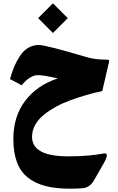

<svg xmlns="http://www.w3.org/2000/svg" viewBox="-20 -784 705 1144"><path d="M207 -675.8 295.4 -587.4 383.8 -675.8 295.4 -764.2ZM386.2 147.5C242.7 147.5 170.9 108.9 170.9 31.2C170.9 6.8 176.8 -16.6 189 -39.1C212.9 -83.5 259.3 -117.7 312.5 -147.5C338.9 -162.1 368.7 -175.3 401.4 -187.5C467.3 -210.9 523.4 -227.5 589.4 -241.7L630.4 -418.9V-421.4C630.4 -427.2 626.5 -428.7 609.4 -428.7C566.9 -428.7 529.8 -433.6 497.1 -443.4C333.5 -491.7 238.3 -516.1 211.4 -516.1C164.6 -516.1 125.5 -491.7 98.6 -450.2C71.3 -408.7 54.7 -367.7 39.6 -313L108.9 -275.9C142.6 -316.4 174.8 -336.4 206.5 -336.4C227.5 -336.4 266.6 -330.1 324.2 -316.9C241.7 -289.6 176.8 -245.1 129.9 -183.1C83 -121.1 59.6 -45.4 59.6 43.9C59.6 151.4 87.4 226.6 145 273.4C202.6 319.8 283.7 340.3 398.9 340.3C420.9 340.3 445.3 339.4 472.2 337.4C501 335 523.4 319.3 540.5 289.6L598.1 189C612.3 164.6 616.7 148.4 616.7 142.1C616.7 134.3 612.3 129.9 602.5 129.9C600.1 129.9 597.7 130.4 594.2 130.9C537.1 142.1 467.8 147.5 386.2 147.5Z"/></svg>

Font: Sahel Black
Style: Bold
Weight: 900
Foundry: Saber Rastikerdar (saber.rastikerdar@gmail.com)
Version: Version 3.4.0